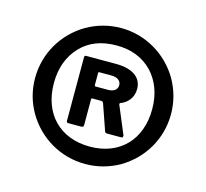

<svg xmlns="http://www.w3.org/2000/svg" viewBox="-77 -839 699 651"><g transform="rotate(15 272.5 -513.5)"><path d="M273 -275C316 -275 356 -286 393 -307C465 -350 511 -426 511 -513C511 -556 500 -596 479 -633C436 -706 358 -752 273 -752C230 -752 190 -741 153 -720C80 -677 34 -600 34 -513C34 -470 45 -430 66 -394C109 -321 186 -275 273 -275ZM273 -336C168 -336 100 -405 100 -513C100 -566 116 -609 147 -642C178 -675 220 -691 273 -691C324 -691 366 -675 398 -642C429 -609 445 -566 445 -513C445 -405 377 -336 273 -336ZM333 -500C333 -501 333 -501 333 -502C333 -503 333 -504 334 -505C359 -514 378 -535 378 -566C378 -607 344 -630 287 -630H181C178 -630 176 -628 176 -624V-400C176 -396 178 -394 183 -394H227C233 -394 236 -396 236 -401V-492C236 -495 237 -496 240 -496H269C273 -496 276 -495 278 -492L310 -400C311 -396 314 -394 318 -394H369C373 -394 374 -397 374 -400C374 -400 374 -401 374 -402ZM240 -538C237 -538 236 -540 236 -544V-583C236 -586 236 -588 239 -588H282C303 -588 316 -578 316 -563C316 -547 303 -538 283 -538Z"/></g></svg>

Font: Libre Franklin
Style: Bold
Weight: 700
Designer: Pablo Impallari, Rodrigo Fuenzalida
Foundry: Impallari Type
Version: Version 1.002; ttfautohint (v1.5)